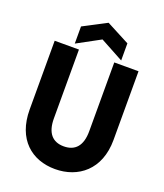

<svg xmlns="http://www.w3.org/2000/svg" viewBox="-170 -1071 1017 1190"><g transform="rotate(20 338.0 -476.0)"><path d="M62 -740V-287C62 -90 182 7 335 7C487 7 615 -90 615 -287V-740H455V-286C455 -190 413 -144 338 -144C264 -144 222 -190 222 -286V-740ZM185 -766 338 -849 491 -766V-879L338 -959L185 -879Z"/></g></svg>

Font: Malmofest
Style: Bold
Weight: 700
Designer: Jonny Pinhorn (Poppins), Kolossal
Version: Version 1.004;Glyphs 3.1.2 (3151)